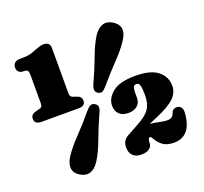

<svg xmlns="http://www.w3.org/2000/svg" viewBox="-126 -867 1092 1029"><g transform="rotate(-20 420.0 -352.5)"><path d="M71 -620.5Q52.5 -620.5 43.5 -630.2Q34.5 -640 34.5 -655Q34.5 -670 45 -680Q55.5 -690 74.5 -690H92.5Q123 -690 143.2 -697Q163.5 -704 184 -712Q205 -720 220.5 -720Q256.5 -720 256.5 -686V-426.5Q256.5 -408.5 269.5 -403L291.5 -395.5Q319 -387.5 319 -363.5Q319 -333 281.5 -333H68.5Q30 -333 30 -363.5Q30 -389 58 -395.5L85.5 -403Q99 -406.5 99 -426.5V-589Q99 -608 93.8 -614.2Q88.5 -620.5 76 -620.5ZM455.5 -395.5Q440.5 -377.5 429.8 -373Q419 -368.5 404 -377.5Q381.5 -391.5 400 -430.5Q430.5 -496 454.5 -561Q478.5 -626 505.5 -669Q527.5 -701.5 554.2 -710.8Q581 -720 612 -701Q672 -663 626.5 -593.5Q599.5 -551.5 551.2 -501.5Q503 -451.5 455.5 -395.5ZM319.5 -304Q335 -322 346 -327Q357 -332 372 -323Q385 -314.5 385.2 -302Q385.5 -289.5 375.5 -269Q345.5 -203 321.5 -137.8Q297.5 -72.5 270.5 -31Q249 2.5 221.8 11.5Q194.5 20.5 163.5 1.5Q134 -16.5 131 -44.5Q128 -72.5 149.5 -106Q176.5 -148 225 -198.2Q273.5 -248.5 319.5 -304ZM447.5 -49Q447.5 -92.5 489.5 -111L544.5 -141.5Q598 -169.5 618.5 -199.5Q639 -229.5 639 -276Q639 -315.5 634.2 -332.5Q629.5 -349.5 616.5 -349.5Q601 -349.5 597.2 -337.8Q593.5 -326 593.5 -308.5V-278Q593.5 -251 574.8 -234.5Q556 -218 522.5 -218Q491 -218 472.2 -235.5Q453.5 -253 453.5 -284.5Q453.5 -326.5 494.2 -359.8Q535 -393 623.5 -393Q712 -393 752.8 -359.8Q793.5 -326.5 793.5 -275.5Q793.5 -236 762.2 -205.8Q731 -175.5 658 -145L609.5 -124.5Q637.5 -121.5 662.5 -115.8Q687.5 -110 708.5 -110Q719.5 -110 729.5 -115.5Q739.5 -121 745 -137.5Q749 -149.5 757.8 -154.5Q766.5 -159.5 775.5 -159Q811 -156.5 807 -112.5Q801.5 -47 774 -16Q746.5 15 700 15Q664 15 643 2.5Q622 -10 607.5 -31Q599 -43.5 595.5 -50.5Q592 -57.5 587 -57.5Q574.5 -57.5 574.5 -28.5Q574.5 -10.5 559.2 2.2Q544 15 511.5 15Q481.5 15 464.5 -1.8Q447.5 -18.5 447.5 -49Z"/></g></svg>

Font: Fraunces 72pt S100 Black
Style: Regular
Weight: 900
Version: Version 1.000; ttfautohint (v1.8.3)